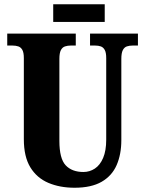

<svg xmlns="http://www.w3.org/2000/svg" viewBox="-20 -872 682 902"><path d="M330 10Q261 10 207 -13Q153 -36 122.5 -86Q92 -136 92 -218V-599Q92 -625 85 -637.5Q78 -650 66 -654Q54 -658 39 -658H14V-714H336V-658H312Q298 -658 285.5 -654Q273 -650 266 -636.5Q259 -623 259 -595V-210Q259 -127 288.5 -95.5Q318 -64 372 -64Q401 -64 425.5 -80Q450 -96 464.5 -130Q479 -164 479 -216V-599Q479 -625 472 -637.5Q465 -650 453.5 -654Q442 -658 427 -658H403V-714H628V-658H603Q588 -658 576 -654Q564 -650 557 -636.5Q550 -623 550 -595V-214Q550 -147 528 -96.5Q506 -46 457.5 -18Q409 10 330 10ZM230 -769V-852H472V-769Z"/></svg>

Font: Noto Serif Khmer ExtraCondensed Black
Style: Regular
Weight: 900
Width: 2
Designer: Danh Hong and the Monotype Design Team
Foundry: Monotype Imaging Inc.
Version: Version 2.004